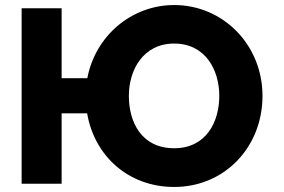

<svg xmlns="http://www.w3.org/2000/svg" viewBox="-20 -738 1135 767"><path d="M494.8 -354.9C494.8 -459.5 552.6 -564 675.8 -564C800 -564 856 -459.5 856 -354.9C856 -250.4 803.3 -145.8 675.8 -145.8C545 -145.8 494.8 -250.4 494.8 -354.9ZM226.2 -285.2H328.1C357.2 -115.1 492.7 8.9 675.8 8.9C877.3 8.9 1028.6 -150.1 1028.6 -354.9C1028.6 -559.8 870.5 -717.9 675.8 -717.9C505.7 -717.9 360.7 -595 328.8 -425.5H226.2V-705.1H66.4V-3.9H226.2Z"/></svg>

Font: Sztylet
Style: Bd
Weight: 700
Foundry: Cannot Into Space Fonts, PlusOne Fonts
Version: Version 0.12